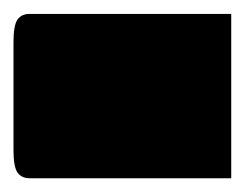

<svg xmlns="http://www.w3.org/2000/svg" viewBox="-43 -259 356 279"><path d="M0 -238.8H293V0H0Q-11.7 0 -17.6 -8.3Q-23.4 -16.6 -23.4 -41V-197.8Q-23.4 -222.2 -17.6 -230.5Q-11.7 -238.8 0 -238.8Z"/></svg>

Font: Pinar Black
Style: Regular
Weight: 900
Designer: Amin Abedi
Version: Version 3.000